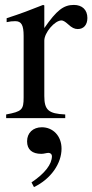

<svg xmlns="http://www.w3.org/2000/svg" viewBox="-20 -480 375 780"><path d="M160 -458 155 -460C102 -439 66 -425 7 -406V-390C21 -393 30 -394 42 -394C67 -394 76 -378 76 -334V-84C76 -34 69 -27 5 -15V0H245V-15C177 -18 160 -33 160 -90V-315C160 -347 202 -397 230 -397C236 -397 245 -392 256 -382C272 -367 283 -362 296 -362C320 -362 335 -379 335 -407C335 -440 314 -460 280 -460C238 -460 210 -438 160 -366ZM118 280C187 247 230 184 230 124C230 72 195 37 150 37C114 37 90 60 90 94C90 128 111 145 148 145C159 145 169 141 177 141C185 141 191 147 191 154C191 187 163 224 108 261Z"/></svg>

Font: XITS Math
Style: Regular
Weight: 400
Designer: MicroPress Inc., with final additions and corrections provided by Coen Hoffman, Elsevier (retired)
Version: Version 1.108